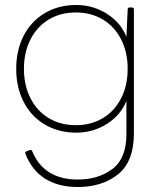

<svg xmlns="http://www.w3.org/2000/svg" viewBox="-20 -522 645 770"><path d="M82 95Q79 87 86 85L99 80Q106 77 109 84Q156 198 292 198Q375 198 431 155.5Q487 113 487 16V-117Q464 -60 408.5 -25Q353 10 286 10Q214 10 159 -23Q104 -56 74.5 -114Q45 -172 45 -246Q45 -320 74.5 -378Q104 -436 159 -469Q214 -502 286 -502Q353 -502 409 -466.5Q465 -431 487 -374L492 -484Q492 -492 500 -492H509Q517 -492 517 -484V13Q517 126 453.5 177Q390 228 292 228Q213 228 160 194Q107 160 82 95ZM492 -246Q492 -313 465.5 -364.5Q439 -416 392 -444Q345 -472 284 -472Q223 -472 176 -444Q129 -416 102.5 -364.5Q76 -313 76 -246Q76 -179 102.5 -127.5Q129 -76 176 -48Q223 -20 284 -20Q345 -20 392 -48Q439 -76 465.5 -127.5Q492 -179 492 -246Z"/></svg>

Font: LINE Seed Sans TH App Thin
Style: Regular
Weight: 250
Designer: Dalton Maag Ltd | Thai characters by Cadson Demak Co.,Ltd.
Foundry: Dalton Maag Ltd
Version: Version 1.003